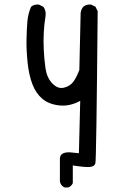

<svg xmlns="http://www.w3.org/2000/svg" viewBox="-20 -749 540 859"><path d="M269.5 89.8Q255.9 84 250 70.3L248 62.5V-40Q249 -69.3 293 -67.4L333 -63.5L338.9 -297.9Q293 -272.5 246.1 -277.3Q199.2 -282.2 169.9 -306.6Q140.6 -331.1 125 -372.1Q109.4 -413.1 103.5 -468.8Q97.7 -524.4 98.6 -571.8Q99.6 -619.1 102.5 -653.3Q105.5 -687.5 119.1 -718.8Q132.8 -730.5 154.3 -728.5L173.8 -718.8Q187.5 -701.2 183.6 -675.8Q177.7 -640.6 175.8 -603.5Q173.8 -566.4 175.8 -525.9Q177.7 -485.4 183.6 -443.4Q189.5 -401.4 213.9 -376Q238.3 -350.6 264.6 -356.4Q291 -362.3 306.2 -380.9Q321.3 -399.4 335 -436.5L340.8 -691.4Q342.8 -707 352.5 -718.8Q366.2 -730.5 387.7 -728.5L407.2 -718.8L417 -699.2Q411.1 -32.2 406.7 -18.1Q402.3 -3.9 382.3 -2Q362.3 0 305.7 -8.8V70.3Q299.8 84 285.2 89.8Z"/></svg>

Font: JasonHandwriting4
Style: Regular
Weight: 400
Version: Version 1.01.21